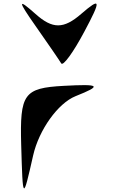

<svg xmlns="http://www.w3.org/2000/svg" viewBox="-20 -1034 652 1060"><path d="M97 -234C106 75 106 76 163 -176C195 -317 300 -464 397 -503C545 -562 534 -571 331 -560C112 -548 89 -516 97 -234ZM176 -891C244 -794 308 -701 318 -684C328 -667 385 -745 446 -860C540 -1036 537 -1051 428 -957C331 -873 270 -873 176 -957C77 -1045 77 -1032 176 -891Z"/></svg>

Font: Venom Sans
Style: Regular
Weight: 400
Version: Version 1.001